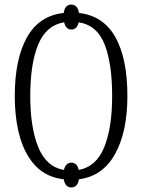

<svg xmlns="http://www.w3.org/2000/svg" viewBox="-20 -780 624 844"><path d="M294 44Q267 44 260 8Q187 0 139.5 -47.5Q92 -95 68.5 -174.5Q45 -254 45 -359Q45 -519 98 -615Q151 -711 260 -723Q263 -743 272 -751.5Q281 -760 294 -760Q306 -760 315 -751.5Q324 -743 327 -723Q434 -711 487 -617Q540 -523 540 -358Q540 -200 485.5 -102.5Q431 -5 327 8Q321 44 294 44ZM261 -33Q265 -50 273.5 -57.5Q282 -65 294 -65Q305 -65 313.5 -58Q322 -51 326 -33Q403 -47 438 -132.5Q473 -218 473 -358Q473 -500 440 -584.5Q407 -669 326 -682Q322 -665 313.5 -657.5Q305 -650 294 -650Q269 -650 262 -682Q183 -669 148 -584.5Q113 -500 113 -358Q113 -219 148.5 -132.5Q184 -46 261 -33Z"/></svg>

Font: Noto Serif ExtraCondensed Light
Style: Regular
Weight: 300
Width: 2
Designer: Monotype Design Team
Foundry: Monotype Imaging Inc.
Version: Version 2.014; ttfautohint (v1.8.4.7-5d5b)